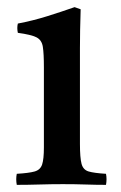

<svg xmlns="http://www.w3.org/2000/svg" viewBox="-20 -517 338 538"><path d="M277 1Q249 1 220 0Q191 -1 156 -1Q124 -1 90.5 0Q57 1 27 1Q24 -15 27 -30Q61 -32 77 -36.5Q93 -41 98 -56Q103 -71 103 -104V-328Q103 -367 100 -386Q97 -405 82 -412.5Q67 -420 30 -425Q27 -439 30 -451Q72 -459 112 -471.5Q152 -484 189 -497L206 -491Q205 -460 204.5 -433Q204 -406 204 -382V-114Q204 -75 208.5 -58Q213 -41 228.5 -36.5Q244 -32 277 -30Q280 -15 277 1Z"/></svg>

Font: Tiro Tamil
Style: Regular
Weight: 400
Designer: Tamil: Fernando Mello & Fiona Ross. Latin: John Hudson.
Foundry: Tiro Typeworks Ltd.
Version: Version 1.52